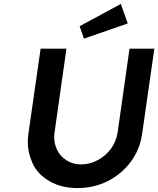

<svg xmlns="http://www.w3.org/2000/svg" viewBox="-20 -948 803 974"><path d="M373 6Q290 6 230 -29.5Q170 -65 145.5 -119Q121 -173 121 -226Q121 -247 124 -269L186 -701H317L257 -278Q255 -264 255 -251Q255 -220 269 -189Q283 -158 315.5 -136Q348 -114 390 -114Q436 -114 476.5 -136Q517 -158 543.5 -194.5Q570 -231 577 -278L637 -701H763L701 -269Q690 -190 643.5 -127.5Q597 -65 527 -29.5Q457 6 373 6ZM406 -752 384 -815 593 -928 628 -829Z"/></svg>

Font: Lexend Med
Style: Italic
Weight: 500
Italic angle: -8.13011°
Designer: Bonnie Shaver-Troup, Thomas Jockin
Foundry: Lexend
Version: Version 1.007